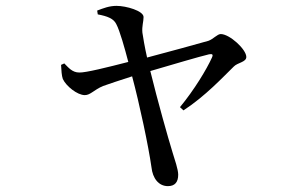

<svg xmlns="http://www.w3.org/2000/svg" viewBox="-20 -578 1040 654"><path d="M313 -529C345 -523 367 -515 376 -496C388 -474 405 -413 417 -367C347 -349 271 -330 250 -331C226 -331 213 -348 199 -362L188 -357C189 -338 190 -320 194 -309C205 -285 243 -254 269 -254C288 -254 300 -272 331 -285C347 -291 390 -305 430 -318C455 -225 486 -79 496 -8C500 29 520 56 552 56C576 56 587 42 587 17C587 -1 575 -35 568 -58C552 -110 517 -234 492 -336C564 -357 658 -385 692 -393C703 -395 707 -393 702 -382C684 -342 641 -271 593 -213L605 -202C680 -251 740 -316 776 -351C789 -365 819 -366 819 -384C819 -410 762 -462 732 -462C720 -462 707 -445 690 -439C660 -430 552 -401 481 -382C473 -417 467 -453 465 -467C463 -489 469 -504 469 -520C469 -541 410 -558 377 -558C352 -558 332 -550 311 -542Z"/></svg>

Font: Noto Serif SC Medium
Style: Regular
Weight: 500
Designer: Ryoko NISHIZUKA 西塚涼子 (kana & ideographs); Frank Grießhammer (Latin, Greek & Cyrillic); Wenlong ZHANG 张文龙 (bopomofo); San
Foundry: Adobe Systems Incorporated
Version: Version 1.001;PS 1.001;hotconv 16.6.54;makeotf.lib2.5.65590